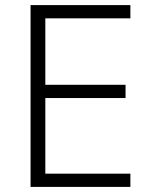

<svg xmlns="http://www.w3.org/2000/svg" viewBox="-20 -734 593 754"><path d="M492 0H100V-714H492V-662H158V-401H473V-349H158V-52H492Z"/></svg>

Font: Noto Sans Arabic Light
Style: Regular
Weight: 300
Designer: Monotype Design Team, Nadine Chahine, Nizar Qandah and Khaled Hosny
Foundry: Monotype Imaging Inc.
Version: Version 2.012; ttfautohint (v1.8.4.7-5d5b)